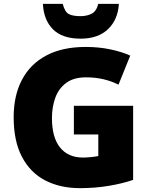

<svg xmlns="http://www.w3.org/2000/svg" viewBox="-20 -968 780 998"><path d="M364 -418H672V-33Q617 -14 545.5 -2Q474 10 396 10Q293 10 215.5 -30Q138 -70 94.5 -152Q51 -234 51 -359Q51 -471 94 -553Q137 -635 220.5 -679.5Q304 -724 426 -724Q493 -724 553 -711.5Q613 -699 657 -679L596 -528Q558 -547 516 -556.5Q474 -566 427 -566Q363 -566 324 -537Q285 -508 267.5 -460Q250 -412 250 -354Q250 -254 292 -201.5Q334 -149 412 -149Q429 -149 453.5 -151.5Q478 -154 491 -157V-269H364ZM598 -948Q593 -866 541.5 -816.5Q490 -767 399 -767Q304 -767 255.5 -815.5Q207 -864 203 -948H306Q317 -906 337.5 -895Q358 -884 399 -884Q431 -884 456 -896.5Q481 -909 491 -948Z"/></svg>

Font: Noto Sans Thaana Black
Style: Regular
Weight: 900
Designer: David Williams
Foundry: Google Inc.
Version: Version 3.001; ttfautohint (v1.8.4.7-5d5b)